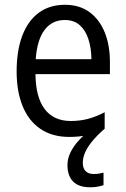

<svg xmlns="http://www.w3.org/2000/svg" viewBox="-20 -565 528 806"><path d="M327.6 118.7Q327.6 141.6 339.6 153.6Q351.6 165.5 373.5 165.5Q386.2 165.5 397 163.6Q407.7 161.6 414.6 159.7V212.4Q402.3 216.3 388.9 218.8Q375.5 221.2 359.4 221.2Q310.5 221.2 286.9 197Q263.2 172.9 263.2 128.4Q263.2 101.6 275.1 76.4Q287.1 51.3 306.4 29.3Q325.7 7.3 347.2 -9.3L418.9 -24.4Q386.7 3.9 366.5 28.8Q346.2 53.7 336.9 75.9Q327.6 98.1 327.6 118.7ZM252.4 -544.9Q314 -544.9 356 -513.9Q397.9 -482.9 419.7 -429Q441.4 -375 441.4 -305.7V-253.9H128.9Q129.9 -156.7 167.7 -106.9Q205.6 -57.1 276.9 -57.1Q316.9 -57.1 350.3 -66.2Q383.8 -75.2 419.4 -93.8V-24.4Q385.3 -6.8 350.3 1.5Q315.4 9.8 271 9.8Q199.2 9.8 149.7 -23.9Q100.1 -57.6 75 -119.4Q49.8 -181.2 49.8 -264.6Q49.8 -352.5 73.7 -415.5Q97.7 -478.5 143.1 -511.7Q188.5 -544.9 252.4 -544.9ZM252 -481Q198.2 -481 167 -439.2Q135.7 -397.5 129.9 -316.4H363.8Q363.3 -362.8 351.3 -400.1Q339.4 -437.5 314.9 -459.2Q290.5 -481 252 -481Z"/></svg>

Font: Open Sans SemiCondensed
Style: Regular
Weight: 400
Width: 4
Designer: Monotype Design Team
Foundry: Monotype Imaging Inc.
Version: Version 3.000